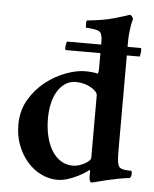

<svg xmlns="http://www.w3.org/2000/svg" viewBox="-51 -731 629 783"><g transform="rotate(5 263.5 -340.0)"><path d="M254 -396Q229 -396 210 -383Q191 -370 178 -348Q165 -326 159 -297.5Q153 -269 153 -238Q153 -199 161 -165.5Q169 -132 184 -107.5Q199 -83 221 -69Q243 -55 270 -55Q283 -55 296 -59Q309 -63 319.5 -69Q330 -75 336.5 -81.5Q343 -88 343 -93V-349Q343 -357 335.5 -365Q328 -373 316 -380Q304 -387 288 -391.5Q272 -396 254 -396ZM287 -443Q304 -443 317.5 -441.5Q331 -440 338 -438Q341 -438 342 -445Q343 -452 343 -459V-522H202Q199 -522 198.5 -526.5Q198 -531 198.5 -537Q199 -543 200.5 -548.5Q202 -554 203 -557H343Q343 -569 342.5 -580.5Q342 -592 337 -603Q332 -613 311 -616.5Q290 -620 276 -620Q275 -620 274.5 -624.5Q274 -629 274 -634Q274 -639 274.5 -644Q275 -649 277 -650Q343 -656 389 -669.5Q435 -683 449 -688Q454 -688 458 -682.5Q462 -677 463 -672Q460 -660 457 -646Q455 -633 453 -615.5Q451 -598 451 -577V-557H504Q507 -557 507.5 -552.5Q508 -548 507.5 -542Q507 -536 506 -530.5Q505 -525 504 -522H451V-128Q451 -110 452.5 -93Q454 -76 460 -67Q463 -62 470.5 -59.5Q478 -57 486 -56Q494 -55 500.5 -55Q507 -55 510 -55Q513 -52 513 -42Q513 -38 511.5 -33Q510 -28 507 -25Q486 -23 460 -18Q434 -13 411 -7.5Q388 -2 371.5 2.5Q355 7 352 7Q348 7 345.5 0.5Q343 -6 343 -15V-38Q343 -45 340 -43Q334 -38 320.5 -29.5Q307 -21 289.5 -12.5Q272 -4 252 2Q232 8 213 8Q178 8 145.5 -8Q113 -24 88.5 -52.5Q64 -81 49.5 -119Q35 -157 35 -202Q35 -260 61.5 -305Q88 -350 127 -380.5Q166 -411 209.5 -427Q253 -443 287 -443Z"/></g></svg>

Font: Vermiglione SemiBold
Style: Regular
Weight: 600
Version: Version 1.000